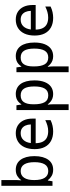

<svg xmlns="http://www.w3.org/2000/svg" viewBox="887 -1688 1040 2855"><g transform="rotate(-90 1407.5 -260.0)"><path d="M312 10Q258 10 219.5 -12.5Q181 -35 157 -68H151L140 0H73V-760H158V-576Q158 -548 157.5 -521Q157 -494 154 -466H158Q180 -499 217.5 -522.5Q255 -546 312 -546Q358 -546 395 -528.5Q432 -511 458.5 -476Q485 -441 499.5 -389Q514 -337 514 -269Q514 -200 499.5 -148Q485 -96 458.5 -60.5Q432 -25 395 -7.5Q358 10 312 10ZM292 -63Q360 -63 392 -116Q424 -169 424 -268Q424 -368 391 -420.5Q358 -473 291 -473Q227 -473 192.5 -422Q158 -371 158 -272Q158 -169 191.5 -116Q225 -63 292 -63Z M881 10Q799 10 740 -22Q681 -54 649.5 -115.5Q618 -177 618 -265Q618 -354 647 -416.5Q676 -479 729.5 -512.5Q783 -546 855 -546Q923 -546 971.5 -515Q1020 -484 1046 -428.5Q1072 -373 1072 -296V-250H706Q708 -183 730 -142Q752 -101 791.5 -82.5Q831 -64 885 -64Q928 -64 968 -75.5Q1008 -87 1049 -107V-28Q1007 -8 965 1Q923 10 881 10ZM985 -322Q984 -368 968.5 -402Q953 -436 925 -454.5Q897 -473 855 -473Q793 -473 755 -433Q717 -393 708 -322Z M1199 240V-536H1270L1281 -463H1285Q1301 -488 1322 -506.5Q1343 -525 1371.5 -535.5Q1400 -546 1438 -546Q1484 -546 1521.5 -528.5Q1559 -511 1585.5 -476Q1612 -441 1626 -389Q1640 -337 1640 -269Q1640 -178 1615 -115.5Q1590 -53 1544.5 -21.5Q1499 10 1437 10Q1401 10 1372 -1Q1343 -12 1322 -30Q1301 -48 1285 -69H1279Q1282 -52 1283.5 -30.5Q1285 -9 1285 11V240ZM1418 -63Q1486 -63 1518 -115Q1550 -167 1550 -271Q1550 -373 1518 -423Q1486 -473 1417 -473Q1348 -473 1316.5 -425.5Q1285 -378 1285 -289V-269Q1285 -173 1315 -118Q1345 -63 1418 -63Z M1762 240V-536H1833L1844 -463H1848Q1864 -488 1885 -506.5Q1906 -525 1934.5 -535.5Q1963 -546 2001 -546Q2047 -546 2084.5 -528.5Q2122 -511 2148.5 -476Q2175 -441 2189 -389Q2203 -337 2203 -269Q2203 -178 2178 -115.5Q2153 -53 2107.5 -21.5Q2062 10 2000 10Q1964 10 1935 -1Q1906 -12 1885 -30Q1864 -48 1848 -69H1842Q1845 -52 1846.5 -30.5Q1848 -9 1848 11V240ZM1981 -63Q2049 -63 2081 -115Q2113 -167 2113 -271Q2113 -373 2081 -423Q2049 -473 1980 -473Q1911 -473 1879.5 -425.5Q1848 -378 1848 -289V-269Q1848 -173 1878 -118Q1908 -63 1981 -63Z M2570 10Q2488 10 2429 -22Q2370 -54 2338.5 -115.5Q2307 -177 2307 -265Q2307 -354 2336 -416.5Q2365 -479 2418.5 -512.5Q2472 -546 2544 -546Q2612 -546 2660.5 -515Q2709 -484 2735 -428.5Q2761 -373 2761 -296V-250H2395Q2397 -183 2419 -142Q2441 -101 2480.5 -82.5Q2520 -64 2574 -64Q2617 -64 2657 -75.5Q2697 -87 2738 -107V-28Q2696 -8 2654 1Q2612 10 2570 10ZM2674 -322Q2673 -368 2657.5 -402Q2642 -436 2614 -454.5Q2586 -473 2544 -473Q2482 -473 2444 -433Q2406 -393 2397 -322Z"/></g></svg>

Font: Noto Sans Mono SemiCondensed
Style: Regular
Weight: 400
Width: 4
Designer: Monotype Design Team
Foundry: Monotype Imaging Inc.
Version: Version 2.010